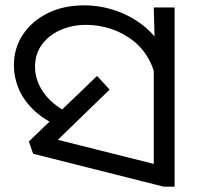

<svg xmlns="http://www.w3.org/2000/svg" viewBox="-20 -686 735 718"><path d="M192 -217Q139 -242 103 -277.5Q67 -313 49.5 -355Q32 -397 32 -442Q32 -506 65.5 -556.5Q99 -607 158 -636.5Q217 -666 295 -666Q355 -666 413.5 -646Q472 -626 520.5 -586.5Q569 -547 597.5 -487Q626 -427 626 -347L565 -344Q565 -408 541.5 -455Q518 -502 479.5 -532.5Q441 -563 395 -578Q349 -593 303 -593Q249 -593 205.5 -573.5Q162 -554 136.5 -519Q111 -484 111 -436Q111 -387 141.5 -342Q172 -297 233 -265L192 -217ZM555 -482 559 -510 555 -658H633V12H592L104 -111L88 -157L343 -402L390 -351L160 -128L153 -174L615 -58L555 -6Z"/></svg>

Font: uoriya25
Style: Book
Weight: 400
Designer: Jelle Bosma - Monotype Design Team
Foundry: Monotype Imaging Inc.
Version: Version 2.003